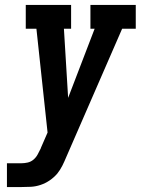

<svg xmlns="http://www.w3.org/2000/svg" viewBox="-20 -755 568 775"><path d="M8 0V-96H66Q79 -96 92 -99Q105 -102 115.5 -111Q126 -120 132.5 -132.5Q139 -145 145 -157V-158Q145 -158 145 -158Q145 -158 145 -158L172 -220L127 -639H84V-735H267V-639H238L255 -360L362 -639H345V-735H528V-639H473L247 -120Q240 -103 231.5 -86Q223 -69 211 -54Q197 -38 180 -26.5Q163 -15 143.5 -8.5Q124 -2 104.5 -1Q85 0 66 0Z"/></svg>

Font: Iosevka Gothic
Style: Bold Italic
Weight: 700
Italic angle: -9°
Monospace: yes
Designer: Belleve Invis
Foundry: Belleve Invis
Version: Version 15.5.1; ttfautohint (v1.8.4)